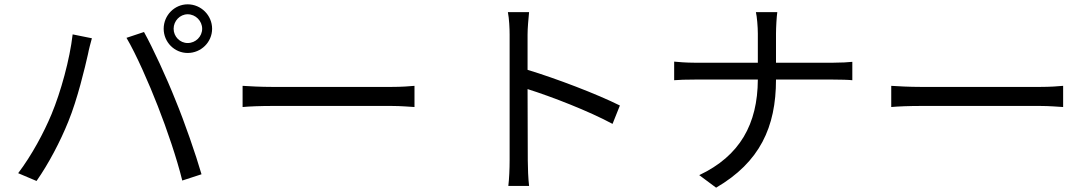

<svg xmlns="http://www.w3.org/2000/svg" viewBox="-20 -830 5040 888"><path d="M783 -697C783 -733 812 -764 848 -764C885 -764 915 -733 915 -697C915 -661 885 -631 848 -631C812 -631 783 -661 783 -697ZM737 -697C737 -635 787 -585 848 -585C910 -585 961 -635 961 -697C961 -759 910 -810 848 -810C787 -810 737 -759 737 -697ZM218 -301C183 -217 127 -112 64 -29L149 7C205 -73 259 -176 296 -268C338 -370 373 -518 387 -580C391 -602 399 -631 405 -653L316 -671C303 -556 261 -404 218 -301ZM710 -339C752 -232 798 -97 823 5L912 -24C886 -114 833 -267 792 -366C750 -472 686 -610 646 -682L565 -655C609 -581 670 -442 710 -339Z M1102 -335C1133 -338 1186 -340 1241 -340H1790C1835 -340 1877 -336 1897 -335V-433C1875 -431 1839 -428 1789 -428H1241C1185 -428 1132 -431 1102 -433Z M2847 -342C2741 -395 2552 -467 2420 -507V-670C2420 -700 2424 -743 2427 -774H2329C2335 -743 2337 -698 2337 -670V-88C2337 -51 2335 -2 2331 30H2427C2423 -3 2421 -56 2421 -88L2420 -418C2531 -383 2704 -316 2813 -257Z M3569 -540V-674C3569 -704 3572 -754 3575 -774H3476C3481 -754 3485 -705 3485 -675V-540H3190C3154 -540 3118 -543 3098 -545V-459C3118 -461 3154 -462 3192 -462H3485C3484 -256 3402 -109 3214 -20L3292 38C3494 -80 3569 -242 3569 -462H3834C3865 -462 3906 -461 3922 -459V-544C3906 -542 3868 -540 3835 -540Z M4102 -335C4133 -338 4186 -340 4241 -340H4790C4835 -340 4877 -336 4897 -335V-433C4875 -431 4839 -428 4789 -428H4241C4185 -428 4132 -431 4102 -433Z"/></svg>

Font: Noto Sans JP Regular
Style: Regular
Weight: 400
Designer: Ryoko NISHIZUKA (kana & ideographs); Paul D. Hunt (Latin, Greek & Cyrillic); Wenlong ZHANG (bopomofo); Sandoll Communica
Foundry: Adobe Systems Incorporated
Version: Version 1.004;PS 1.004;hotconv 1.0.82;makeotf.lib2.5.63406